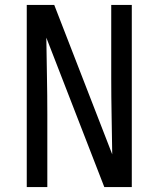

<svg xmlns="http://www.w3.org/2000/svg" viewBox="-20 -755 640 775"><path d="M88 0V-735H199L433 -132Q432 -209 430.5 -286.5Q429 -364 429 -441V-735H512V0H401L167 -603Q168 -526 169.5 -448.5Q171 -371 171 -294V0Z"/></svg>

Font: Iosevka SS04 Extended
Style: Regular
Weight: 400
Width: 7
Monospace: yes
Designer: Belleve Invis
Foundry: Belleve Invis
Version: Version 19.0.0; ttfautohint (v1.8.4)